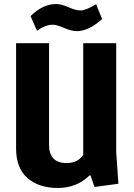

<svg xmlns="http://www.w3.org/2000/svg" viewBox="-20 -923 665 955"><path d="M558 -708V-167L569 -9L450 7L430 -51L425 -50Q361 12 267.5 12Q174 12 117 -37Q60 -86 60 -185V-708H224V-203Q224 -112 312 -112Q367 -112 394 -153V-708ZM362 -768Q336 -768 299 -784Q262 -800 242 -800Q206 -800 164 -770L132 -843Q193 -903 259 -903Q285 -903 321 -887Q357 -871 381.5 -871Q406 -871 458 -902L488 -828Q420 -768 362 -768Z"/></svg>

Font: Magra
Style: Bold
Weight: 600
Designer: Viviana Monsalve
Foundry: Viviana Monsalve
Version: Version 1.001